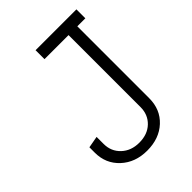

<svg xmlns="http://www.w3.org/2000/svg" viewBox="-199 -774 868 868"><g transform="rotate(-45 234.5 -340.0)"><path d="M188 -679.2V-622.1H341.8V-162.1Q341.8 -113.8 309.6 -82.8Q277.3 -51.8 224.1 -51.8Q172.4 -51.8 139.2 -83Q106 -114.3 106 -162.1V-207L49.8 -196.8V-162.1Q49.8 -92.3 99.1 -46.6Q148.4 -1 224.1 -1Q301.3 -1 349.6 -45.9Q397.9 -90.8 397.9 -162.1V-622.1H449.2V-679.2Z"/></g></svg>

Font: Comic Neue Angular
Style: Regular
Weight: 400
Designer: Craig Rozynski
Foundry: Craig Rozynski
Version: Version 2.003